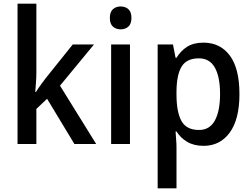

<svg xmlns="http://www.w3.org/2000/svg" viewBox="-20 -780 1365 1040"><path d="M177 -386Q177 -364 175 -335Q173 -306 171 -282H175Q184 -297 200 -319.5Q216 -342 228 -357L374 -539H489L305 -316L501 0H383L235 -245L177 -190V0H75V-760H177Z M634 -745Q659 -745 675.5 -730Q692 -715 692 -683Q692 -651 675.5 -636Q659 -621 634 -621Q608 -621 591.5 -636Q575 -651 575 -683Q575 -715 591.5 -730Q608 -745 634 -745ZM684 -539V0H582V-539Z M1082 -549Q1173 -549 1225 -479Q1277 -409 1277 -270Q1277 -134 1224.5 -62Q1172 10 1083 10Q1030 10 993.5 -12Q957 -34 936 -68H931Q932 -48 934 -25Q936 -2 936 17V240H834V-539H917L931 -467H936Q959 -505 994 -527Q1029 -549 1082 -549ZM1057 -464Q992 -464 964.5 -420.5Q937 -377 936 -287V-268Q936 -173 963 -124.5Q990 -76 1058 -76Q1116 -76 1144 -127.5Q1172 -179 1172 -271Q1172 -363 1144 -413.5Q1116 -464 1057 -464Z"/></svg>

Font: Noto Sans Georgian SemiCondensed Medium
Style: Regular
Weight: 500
Width: 4
Designer: Monotype Design Team, Akaki Razmadze
Foundry: Google LLC
Version: Version 2.005; ttfautohint (v1.8.4.7-5d5b)